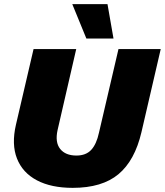

<svg xmlns="http://www.w3.org/2000/svg" viewBox="-20 -897 796 927"><path d="M331 10Q227 10 158 -26.5Q89 -63 62 -131.5Q35 -200 57 -295L142 -660H348L258 -269Q245 -210 270.5 -178Q296 -146 349 -146Q395 -146 420.5 -173.5Q446 -201 458 -257L552 -660H756L663 -259Q631 -122 552 -56Q473 10 331 10ZM499 -877 528 -711H397L329 -877Z"/></svg>

Font: Work Sans ExtraBold
Style: Italic
Weight: 800
Italic angle: -13°
Designer: Wei Huang
Foundry: Wei Huang
Version: Version 2.012; ttfautohint (v1.8.3)